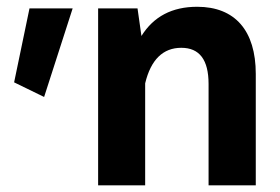

<svg xmlns="http://www.w3.org/2000/svg" viewBox="-20 -558 843 578"><path d="M22.5 -310.1 112.8 -266.1 198.7 -532.7H68.8ZM417 -307.1C434.1 -378.4 470.7 -414.1 525.9 -414.1C580.6 -414.1 607.9 -377.9 607.9 -305.2V0H750V-335.4C750 -465.8 687.5 -537.6 573.7 -537.6C498 -537.6 442.4 -508.3 405.8 -449.7L394 -532.7H275.4V0H417Z"/></svg>

Font: Estedad Bold
Style: Regular
Weight: 700
Designer: Amin Abedi
Version: Version 7.3